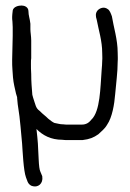

<svg xmlns="http://www.w3.org/2000/svg" viewBox="-20 -496 470 695"><path d="M42 -141C43 -125 45 -112 47 -99C51 -80 58 1 60 24C62 51 65 122 74 146L80 162C83 169 88 174 95 177C118 185 137 168 133 143V142L126 125C123 119 121 104 120 81C118 30 117 15 112 -29C135 -6 164 10 206 10C210 11 219 11 224 11H279C304 8 319 2 336 -10C346 -20 359 -29 368 -45C386 -71 394 -118 397 -156C400 -194 406 -233 406 -273C407 -284 406 -295 406 -305C406 -353 391 -399 385 -437C381 -448 377 -459 370 -463C357 -473 341 -467 333 -458C325 -448 326 -437 330 -425C337 -387 350 -348 350 -304C350 -294 351 -284 350 -277V-276C350 -266 349 -255 348 -243C343 -177 343 -94 311 -63H310V-62C302 -52 292 -45 276 -45H225C219 -45 214 -45 209 -46H207C197 -46 189 -49 177 -51C170 -54 164 -59 155 -66C142 -79 139 -79 123 -95C109 -105 109 -116 100 -142L97 -153C95 -178 93 -200 93 -227V-228C92 -242 92 -254 92 -264C92 -274 92 -282 93 -285V-349C93 -364 90 -380 90 -390V-410C88 -429 83 -440 83 -455C83 -471 68 -476 58 -476C47 -476 29 -472 26 -458V-457C25 -448 24 -441 24 -435C24 -430 24 -424 25 -418C25 -412 26 -406 26 -398V-366C26 -340 24 -305 24 -280C24 -267 24 -254 25 -244L27 -216C29 -193 34 -176 38 -157L42 -144Z"/></svg>

Font: Stray Cat
Style: Bd
Weight: 700
Version: Version 1.0